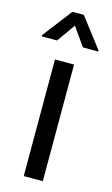

<svg xmlns="http://www.w3.org/2000/svg" viewBox="-128 -795 490 840"><g transform="rotate(15 117.0 -375.0)"><path d="M157.7 0V-528.3H71.3V0ZM245.1 -615.7 142.6 -749.5H91.3L-10.7 -616.7V-610.8H58.6L117.2 -693.8L175.8 -610.8H245.1Z"/></g></svg>

Font: Roboto Condensed
Style: Regular
Weight: 400
Designer: Google
Version: Version 2.134; 2016